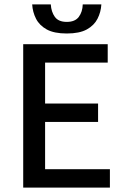

<svg xmlns="http://www.w3.org/2000/svg" viewBox="-20 -857 572 877"><path d="M86 0V-655H472V-571H186V-384H428V-300H186V-84H482V0ZM285 -704Q227 -704 193.5 -722.5Q160 -741 144.5 -771.5Q129 -802 127 -837H212Q214 -803 230.5 -780Q247 -757 285 -757Q323 -757 340 -780Q357 -803 358 -837H443Q441 -802 425.5 -771.5Q410 -741 376.5 -722.5Q343 -704 285 -704Z"/></svg>

Font: Source Sans 3 Medium
Style: Regular
Weight: 500
Designer: Paul D. Hunt
Foundry: Adobe
Version: Version 3.052;hotconv 1.1.0;makeotfexe 2.6.0